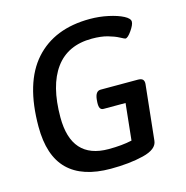

<svg xmlns="http://www.w3.org/2000/svg" viewBox="-105 -806 883 913"><g transform="rotate(-15 336.0 -350.0)"><path d="M49 -275Q49 -491 145.5 -599Q242 -707 417 -707Q463 -707 507 -697.5Q551 -688 579 -673.5Q607 -659 607 -643Q607 -628 588 -600.5Q569 -573 557 -573Q554 -573 532.5 -584.5Q511 -596 479 -605Q447 -614 402 -614Q283 -614 222 -530.5Q161 -447 161 -291Q161 -86 344 -86Q410 -86 459 -97L478 -277H370Q358 -277 353 -286Q348 -295 349 -315L350 -328Q354 -369 380 -369H563Q580 -369 587 -362Q594 -355 593 -340L564 -68Q560 -27 491 -10Q422 7 330 7Q190 7 119.5 -62.5Q49 -132 49 -275Z"/></g></svg>

Font: Asap-MediumItalic
Style: Italic
Weight: 500
Italic angle: -6°
Designer: Pablo Cosgaya
Foundry: Omnibus-Type
Version: Version 2.000; ttfautohint (v1.8)